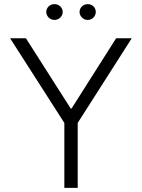

<svg xmlns="http://www.w3.org/2000/svg" viewBox="-20 -914 690 934"><path d="M29 -728 293 -316V0H358V-316L621 -728H545L328 -386H324L106 -728ZM205 -856C205 -835 223 -817 245 -817C267 -817 285 -835 285 -856C285 -877 267 -894 245 -894C223 -894 205 -877 205 -856ZM367 -856C367 -835 385 -817 407 -817C429 -817 446 -835 446 -856C446 -877 429 -894 407 -894C385 -894 367 -877 367 -856Z"/></svg>

Font: Wafeq Light
Style: Regular
Weight: 300
Designer: Rasmus Andersson & Azza Alameddine
Foundry: Google & TypeTogether
Version: Version 3.000;January 28, 2025;FontCreator 15.0.0.3014 64-bi